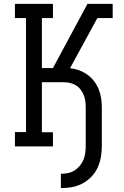

<svg xmlns="http://www.w3.org/2000/svg" viewBox="-20 -755 640 990"><path d="M294 215V141Q312 141 330 137.5Q348 134 363.5 124.5Q379 115 391 100.5Q403 86 410 69.5Q417 53 419.5 35Q422 17 422 -2V-200Q422 -216 420 -232.5Q418 -249 412 -264Q406 -279 396 -292.5Q386 -306 372 -314.5Q358 -323 342 -327Q326 -331 309 -331H196V-73H253V0H57V-74H114V-662H57V-735H253V-662H196V-404H253L431 -735H561V-662H482L341 -403Q365 -401 388 -392.5Q411 -384 430.5 -370Q450 -356 465 -336.5Q480 -317 489 -294.5Q498 -272 501.5 -248Q505 -224 505 -200V-2Q505 27 500 55.5Q495 84 483 110Q471 136 450.5 157Q430 178 404.5 191.5Q379 205 350.5 210Q322 215 294 215Z"/></svg>

Font: Iosevka HT Extended
Style: Regular
Weight: 400
Width: 7
Monospace: yes
Designer: Belleve Invis
Foundry: Belleve Invis
Version: Version 32.3.0; ttfautohint (v1.8.4)